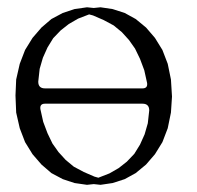

<svg xmlns="http://www.w3.org/2000/svg" viewBox="-20 -519 540 527"><path d="M22.5 -256.8 24.4 -300.8 34.2 -343.8 48.8 -381.8 69.3 -415 93.8 -443.4 121.1 -466.8 152.3 -483.4 184.6 -494.1 218.8 -499 237.3 -497.1 255.9 -499 289.1 -494.1 322.3 -483.4 352.5 -466.8 380.9 -443.4 405.3 -415 425.8 -381.8 440.4 -343.8 449.2 -300.8 452.1 -253.9 449.2 -210 440.4 -167 425.8 -128.9 405.3 -95.7 380.9 -67.4 352.5 -43.9 322.3 -27.3 289.1 -16.6 255.9 -11.7 237.3 -13.7 218.8 -11.7 184.6 -16.6 152.3 -27.3 121.1 -43.9 93.8 -67.4 69.3 -95.7 48.8 -128.9 34.2 -167 24.4 -210ZM103.5 -234.4Q88.9 -234.4 90.8 -219.7L98.6 -184.6L110.4 -153.3L124 -125L140.6 -101.6L160.2 -80.1L182.6 -61.5L210 -46.9L239.3 -34.2L250 -31.2L280.3 -43L305.7 -57.6L328.1 -75.2L348.6 -96.7L364.3 -122.1L377 -150.4L385.7 -180.7L389.6 -215.8Q389.6 -234.4 371.1 -234.4ZM224.6 -479.5 194.3 -467.8 168.9 -453.1 146.5 -435.5 126 -414.1 110.4 -388.7 97.7 -360.4 88.9 -330.1 85 -294.9Q85 -276.4 103.5 -276.4H371.1Q385.7 -276.4 383.8 -291L376 -326.2L364.3 -357.4L350.6 -385.7L334 -409.2L314.5 -430.7L292 -449.2L264.6 -463.9L235.4 -476.6Z"/></svg>

Font: B2 Hana
Style: Regular
Weight: 500
Version: 2020-08-05; (max)